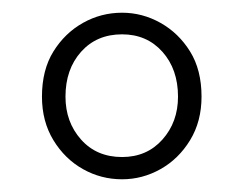

<svg xmlns="http://www.w3.org/2000/svg" viewBox="-20 -776 383 302"><path d="M172 -494Q139 -494 110.5 -510Q82 -526 64 -555.5Q46 -585 46 -624Q46 -666 64 -695Q82 -724 110.5 -740Q139 -756 172 -756Q204 -756 232.5 -740Q261 -724 279 -695Q297 -666 297 -624Q297 -585 279 -555.5Q261 -526 232.5 -510Q204 -494 172 -494ZM172 -529Q211 -529 235.5 -556.5Q260 -584 260 -624Q260 -667 235.5 -694.5Q211 -722 172 -722Q132 -722 107.5 -694.5Q83 -667 83 -624Q83 -584 107.5 -556.5Q132 -529 172 -529Z"/></svg>

Font: Noto Sans KR Thin ExtraLight
Style: Regular
Weight: 250
Version: Version 2.004-H2;hotconv 1.0.118;makeotfexe 2.5.65603